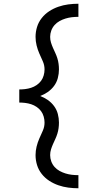

<svg xmlns="http://www.w3.org/2000/svg" viewBox="-20 -853 540 1026"><path d="M399 153Q372 153 345 149.5Q318 146 292 137Q266 128 243 113Q220 98 203 76.5Q186 55 178 29Q170 3 170 -24Q170 -47 175.5 -69.5Q181 -92 190 -112.5Q199 -133 208.5 -154Q218 -175 218 -198Q218 -214 213.5 -230Q209 -246 199.5 -259Q190 -272 176 -281.5Q162 -291 146.5 -296Q131 -301 115 -303Q99 -305 83 -305V-375Q99 -375 115 -377Q131 -379 146.5 -384Q162 -389 176 -398.5Q190 -408 199.5 -421Q209 -434 213.5 -450Q218 -466 218 -482Q218 -505 208.5 -526Q199 -547 190 -567.5Q181 -588 175.5 -610.5Q170 -633 170 -656Q170 -683 178 -709Q186 -735 203 -756.5Q220 -778 243 -793Q266 -808 292 -817Q318 -826 345 -829.5Q372 -833 399 -833V-763Q381 -763 364 -761Q347 -759 330.5 -754Q314 -749 298.5 -740.5Q283 -732 271.5 -719Q260 -706 254 -689.5Q248 -673 248 -656Q248 -640 252.5 -625.5Q257 -611 263 -597.5Q269 -584 275.5 -570Q282 -556 286.5 -541.5Q291 -527 293 -512Q295 -497 295 -482Q295 -459 289 -436Q283 -413 269 -394Q255 -375 235.5 -361.5Q216 -348 195 -340Q216 -332 235.5 -318.5Q255 -305 269 -286Q283 -267 289 -244Q295 -221 295 -198Q295 -183 293 -168Q291 -153 286.5 -138.5Q282 -124 275.5 -110Q269 -96 263 -82.5Q257 -69 252.5 -54.5Q248 -40 248 -24Q248 -7 254 9.5Q260 26 271.5 39Q283 52 298.5 60.5Q314 69 330.5 74Q347 79 364 81Q381 83 399 83Z"/></svg>

Font: Iosevka Custom
Style: Regular
Weight: 400
Monospace: yes
Designer: Belleve Invis
Foundry: Belleve Invis
Version: Version 32.5.0; ttfautohint (v1.8.4)